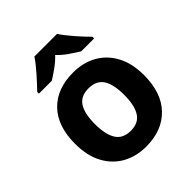

<svg xmlns="http://www.w3.org/2000/svg" viewBox="-212 -899 1043 1043"><g transform="rotate(-45 309.5 -378.0)"><path d="M574 -274Q574 -138 502.5 -64Q431 10 308 10Q232 10 172.5 -23Q113 -56 79 -119.5Q45 -183 45 -274Q45 -410 116 -483Q187 -556 311 -556Q388 -556 447 -523Q506 -490 540 -427Q574 -364 574 -274ZM197 -274Q197 -193 223.5 -151.5Q250 -110 310 -110Q369 -110 395.5 -151.5Q422 -193 422 -274Q422 -355 395.5 -395.5Q369 -436 309 -436Q250 -436 223.5 -395.5Q197 -355 197 -274ZM224 -766H398Q408 -750 424 -730Q440 -710 457.5 -689.5Q475 -669 492.5 -650.5Q510 -632 523 -619V-606H424Q398 -622 366.5 -643.5Q335 -665 310 -692Q284 -665 254 -643.5Q224 -622 198 -606H99V-619Q112 -633 129.5 -651.5Q147 -670 164.5 -690Q182 -710 198 -730Q214 -750 224 -766Z"/></g></svg>

Font: BC Sans
Style: Bold
Weight: 700
Designer: Monotype Design Team
Province of B.C.
Foundry: Monotype Imaging Inc.
Version: Version 2.000;GOOG;noto-source:20170915:90ef993387c0